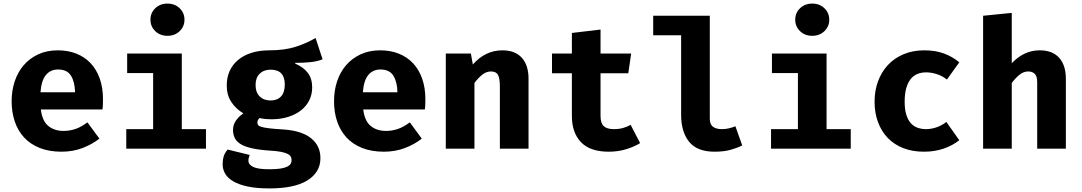

<svg xmlns="http://www.w3.org/2000/svg" viewBox="-20 -830 6040 1072"><path d="M208 -219Q216 -154 250 -126.5Q284 -99 335 -99Q369 -99 401.5 -110Q434 -121 468 -147L535 -56Q496 -25 442 -4Q388 17 323 17Q254 17 201.5 -4Q149 -25 114.5 -62.5Q80 -100 62.5 -151.5Q45 -203 45 -265Q45 -324 62 -375.5Q79 -427 112 -465.5Q145 -504 193 -526.5Q241 -549 303 -549Q360 -549 406.5 -530.5Q453 -512 486 -477Q519 -442 537 -391Q555 -340 555 -276Q555 -262 554.5 -246.5Q554 -231 552 -219ZM304 -442Q262 -442 236.5 -411.5Q211 -381 206 -315H399Q398 -372 376.5 -407Q355 -442 304 -442Z M1130 0H685V-109H835V-422H690V-531H995V-109H1130ZM915 -630Q874 -630 847 -656Q820 -682 820 -720Q820 -758 847 -784Q874 -810 915 -810Q956 -810 983 -784Q1010 -758 1010 -720Q1010 -682 983 -656Q956 -630 915 -630Z M1374 35Q1371 43 1369 51Q1367 59 1367 67Q1367 89 1393.5 102Q1420 115 1484 115Q1523 115 1547 111Q1571 107 1584.5 100Q1598 93 1603 84Q1608 75 1608 64Q1608 52 1603 43.5Q1598 35 1584.5 28.5Q1571 22 1547.5 17.5Q1524 13 1488 11Q1427 7 1387 -2Q1347 -11 1323.5 -25.5Q1300 -40 1290.5 -60Q1281 -80 1281 -106Q1281 -132 1296.5 -155.5Q1312 -179 1339 -197Q1297 -222 1271.5 -260.5Q1246 -299 1246 -353Q1246 -397 1262 -433Q1278 -469 1309 -495Q1340 -521 1384 -535Q1428 -549 1484 -549Q1571 -549 1633 -569.5Q1695 -590 1742 -618L1781 -499Q1752 -487 1713 -483Q1674 -479 1628 -479V-475Q1673 -456 1698 -424Q1723 -392 1723 -341Q1723 -303 1707 -270.5Q1691 -238 1661.5 -214.5Q1632 -191 1589.5 -177.5Q1547 -164 1495 -164Q1479 -164 1462.5 -165.5Q1446 -167 1429 -171Q1417 -159 1417 -147Q1417 -138 1421 -132Q1425 -126 1440 -121.5Q1455 -117 1484.5 -113.5Q1514 -110 1564 -107Q1665 -100 1717 -58Q1769 -16 1769 53Q1769 95 1749 126.5Q1729 158 1692.5 179.5Q1656 201 1603.5 211.5Q1551 222 1485 222Q1413 222 1363.5 211.5Q1314 201 1282.5 182.5Q1251 164 1237 139.5Q1223 115 1223 87Q1223 64 1228.5 44.5Q1234 25 1251 5ZM1407 -356Q1407 -314 1430 -291.5Q1453 -269 1491 -269Q1528 -269 1549 -291.5Q1570 -314 1570 -358Q1570 -441 1491 -441Q1453 -441 1430 -418.5Q1407 -396 1407 -356Z M2008 -219Q2016 -154 2050 -126.5Q2084 -99 2135 -99Q2169 -99 2201.5 -110Q2234 -121 2268 -147L2335 -56Q2296 -25 2242 -4Q2188 17 2123 17Q2054 17 2001.5 -4Q1949 -25 1914.5 -62.5Q1880 -100 1862.5 -151.5Q1845 -203 1845 -265Q1845 -324 1862 -375.5Q1879 -427 1912 -465.5Q1945 -504 1993 -526.5Q2041 -549 2103 -549Q2160 -549 2206.5 -530.5Q2253 -512 2286 -477Q2319 -442 2337 -391Q2355 -340 2355 -276Q2355 -262 2354.5 -246.5Q2354 -231 2352 -219ZM2104 -442Q2062 -442 2036.5 -411.5Q2011 -381 2006 -315H2199Q2198 -372 2176.5 -407Q2155 -442 2104 -442Z M2469 0V-531H2609L2620 -470Q2690 -549 2785 -549Q2856 -549 2893.5 -507.5Q2931 -466 2931 -390V0H2771V-345Q2771 -393 2760.5 -412Q2750 -431 2721 -431Q2696 -431 2674 -414Q2652 -397 2629 -367V0Z M3554 -31Q3522 -11 3476.5 3Q3431 17 3379 17Q3274 17 3223.5 -36.5Q3173 -90 3173 -182V-421H3062V-531H3173V-646L3333 -665V-531H3504L3488 -421H3333V-182Q3333 -142 3351 -125.5Q3369 -109 3408 -109Q3436 -109 3459 -115.5Q3482 -122 3501 -133Z M3943 -167Q3943 -135 3961 -122Q3979 -109 4011 -109Q4031 -109 4050 -113.5Q4069 -118 4086 -125L4124 -18Q4097 -4 4059 6.5Q4021 17 3970 17Q3872 17 3827.5 -38.5Q3783 -94 3783 -188V-633H3627V-742H3943Z M4730 0H4285V-109H4435V-422H4290V-531H4595V-109H4730ZM4515 -630Q4474 -630 4447 -656Q4420 -682 4420 -720Q4420 -758 4447 -784Q4474 -810 4515 -810Q4556 -810 4583 -784Q4610 -758 4610 -720Q4610 -682 4583 -656Q4556 -630 4515 -630Z M5151 -109Q5178 -109 5207 -118.5Q5236 -128 5264 -149L5336 -47Q5298 -17 5248 0Q5198 17 5139 17Q5074 17 5023 -3Q4972 -23 4936.5 -60Q4901 -97 4882 -148.5Q4863 -200 4863 -262Q4863 -324 4882.5 -376.5Q4902 -429 4938 -467.5Q4974 -506 5025.5 -527.5Q5077 -549 5141 -549Q5202 -549 5250 -531.5Q5298 -514 5336 -482L5267 -386Q5240 -407 5209.5 -416.5Q5179 -426 5151 -426Q5124 -426 5102 -417Q5080 -408 5064.5 -388.5Q5049 -369 5040 -338Q5031 -307 5031 -262Q5031 -218 5040.5 -188.5Q5050 -159 5066 -141.5Q5082 -124 5104 -116.5Q5126 -109 5151 -109Z M5469 0V-742L5629 -758V-477Q5662 -512 5701 -530.5Q5740 -549 5785 -549Q5856 -549 5893.5 -507.5Q5931 -466 5931 -390V0H5771V-371Q5771 -404 5757.5 -417.5Q5744 -431 5721 -431Q5696 -431 5674 -414Q5652 -397 5629 -367V0Z"/></svg>

Font: Qzxlaeiskcpccdgjqmyffctclhy
Style: Regular
Weight: 700
Monospace: yes
Designer: Carrois Corporate & Edenspiekermann
Foundry: Carrois Corporate GbR & Edenspiekermann AG
Version: Version 2.001